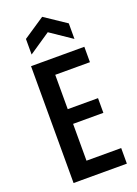

<svg xmlns="http://www.w3.org/2000/svg" viewBox="-165 -953 726 1019"><g transform="rotate(-20 198.0 -443.0)"><path d="M66 0V-660H367V-573H171V-379H342V-296H171V-88H367V0ZM90 -717V-805L211 -886L332 -805V-717L211 -799Z"/></g></svg>

Font: Bricolage Grotesque 12pt Condensed Medium
Style: Regular
Weight: 500
Width: 3
Designer: Mathieu Triay
Foundry: Atelier Triay
Version: Version 1.001; ttfautohint (v1.8.4.7-5d5b);gftools[0.9.33.de